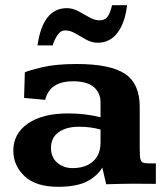

<svg xmlns="http://www.w3.org/2000/svg" viewBox="-20 -701 627 732"><path d="M200.7 11.2Q116.7 11.2 73.7 -29.3Q30.8 -69.8 30.8 -126.5Q30.8 -191.9 86.7 -230.2Q142.6 -268.6 239.7 -268.6Q271.5 -268.6 303.2 -264.9Q335 -261.2 363.3 -253.9V-310.1Q363.3 -347.2 337.6 -369.1Q312 -391.1 258.3 -391.1Q169.4 -391.1 152.3 -320.3L71.8 -327.6L74.7 -425.3Q88.9 -432.1 140.6 -444.6Q192.4 -457 272.9 -457Q399.9 -457 456.3 -419.7Q512.7 -382.3 512.7 -293.5V-132.8Q512.7 -106 515.4 -94.5Q518.1 -83 526.1 -80.6Q534.2 -78.1 550.8 -78.1H574.2V0Q569.3 0 549.1 -0.2Q528.8 -0.5 507.3 -0.5Q485.8 -0.5 478 -0.5Q450.7 0 431.4 0.2Q412.1 0.5 384.8 1.5L370.1 -62Q349.1 -27.8 309.6 -8.3Q270 11.2 200.7 11.2ZM257.3 -60.1Q289.1 -60.1 313 -71.3Q336.9 -82.5 350.1 -104.2Q363.3 -126 363.3 -156.7V-207Q342.8 -212.9 322.8 -215.3Q302.7 -217.8 282.2 -217.8Q231.4 -217.8 202.9 -196.5Q174.3 -175.3 174.3 -137.7Q174.3 -101.6 198 -80.8Q221.7 -60.1 257.3 -60.1ZM123 -527.8Q143.1 -669.9 234.9 -669.9Q257.3 -669.9 278.6 -658.4Q299.8 -647 320.1 -635.3Q340.3 -623.5 360.4 -623.5Q378.4 -623.5 388.9 -636Q399.4 -648.4 407.2 -681.2H464.4Q457 -614.7 428.2 -576.4Q399.4 -538.1 352.5 -538.1Q330.1 -538.1 308.8 -549.8Q287.6 -561.5 267.8 -573.2Q248 -585 229.5 -585Q210.9 -585 199.2 -567.4Q187.5 -549.8 180.7 -527.8Z"/></svg>

Font: Kameron
Style: Bold
Weight: 700
Designer: Vernon Adams
Foundry: Vernon Adams
Version: Version 1.100